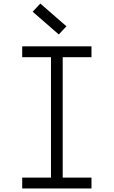

<svg xmlns="http://www.w3.org/2000/svg" viewBox="-20 -1061 640 1081"><path d="M105 0V-61H267V-739H105V-800H495V-739H333V-61H495V0ZM311 -867 164 -995 207 -1041 354 -913Z"/></svg>

Font: Victor Mono Thin Light
Style: Regular
Weight: 300
Monospace: yes
Version: Version 1.561;gftools[0.9.30]